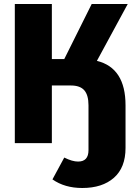

<svg xmlns="http://www.w3.org/2000/svg" viewBox="-20 -715 680 959"><path d="M464 -411Q607 -376 607 -189V24Q607 122 549 173Q491 224 391 224Q303 224 242 181L301 72Q341 92 370 92Q422 92 422 35V-189Q422 -240 401 -264Q380 -288 334 -288H239V0H54V-695H239V-420H301L438 -695H618Z"/></svg>

Font: FiraGO ExtraBold
Style: Regular
Weight: 800
Designer: bBox Type
Foundry: bBox Type GmbH
Version: Version 1.001;PS 001.001;hotconv 1.0.88;makeotf.lib2.5.64775